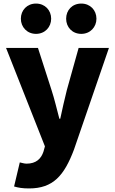

<svg xmlns="http://www.w3.org/2000/svg" viewBox="-20 -838 644 1077"><path d="M143 219C278 219 340 147 395 1L591 -569H421L355 -333C342 -279 329 -226 318 -172H313C298 -228 286 -281 269 -333L193 -569H14L232 -17L224 12C211 52 183 80 129 80C116 80 101 75 91 73L59 208C83 215 106 219 143 219ZM182 -648C232 -648 267 -686 267 -733C267 -781 232 -818 182 -818C132 -818 97 -781 97 -733C97 -686 132 -648 182 -648ZM436 -648C486 -648 521 -686 521 -733C521 -781 486 -818 436 -818C385 -818 351 -781 351 -733C351 -686 385 -648 436 -648Z"/></svg>

Font: Noto Sans TC Black
Style: Regular
Weight: 900
Designer: Ryoko NISHIZUKA 西塚涼子 (kana, bopomofo & ideographs); Paul D. Hunt (Latin, Greek & Cyrillic); Sandoll Communications 산돌커뮤니
Foundry: Adobe
Version: Version 2.004;hotconv 1.0.118;makeotfexe 2.5.65603